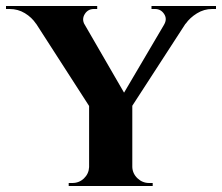

<svg xmlns="http://www.w3.org/2000/svg" viewBox="-51 -620 740 640"><path d="M196 -599 384 -274 251 -259 32 -599ZM390 -272V0H246V-270ZM532 -599H605L380 -252L333 -261ZM496 -538Q507 -557 496 -573.5Q485 -590 466 -590Q466 -590 460 -590Q454 -590 454 -590V-600H669V-590H656Q629 -590 605.5 -575.5Q582 -561 568 -541ZM231 -538 69 -541Q55 -562 32 -576Q9 -590 -19 -590H-31V-600H273V-590Q273 -590 267.5 -590Q262 -590 262 -590Q242 -590 231.5 -573Q221 -556 231 -538ZM249 -63V0H178V-10Q179 -10 184.5 -10Q190 -10 190 -10Q213 -10 229 -25.5Q245 -41 246 -63ZM388 -63H390Q391 -41 407.5 -25.5Q424 -10 446 -10Q446 -10 452 -10Q458 -10 458 -10V0H388Z"/></svg>

Font: Cinzel
Style: Bold
Weight: 700
Designer: Natanael Gama
Version: Version 2.000